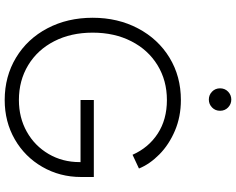

<svg xmlns="http://www.w3.org/2000/svg" viewBox="-116 -902 1029 838"><g transform="rotate(90 399.0 -482.5)"><path d="M57 -372Q57 -482 103.5 -570Q150 -658 231.5 -707.5Q313 -757 416 -757Q489 -757 550 -731Q611 -705 653.5 -663Q696 -621 715 -574L655 -546Q624 -616 562.5 -656Q501 -696 416 -696Q331 -696 264 -655Q197 -614 159.5 -540.5Q122 -467 122 -372Q122 -277 159.5 -204Q197 -131 264 -90.5Q331 -50 416 -50Q493 -50 554.5 -84.5Q616 -119 651.5 -179.5Q687 -240 687 -315V-319H416V-377H752V-321Q752 -229 708 -152.5Q664 -76 587.5 -32Q511 12 416 12Q313 12 231 -37.5Q149 -87 103 -174.5Q57 -262 57 -372ZM365 -928Q365 -949 379.5 -963Q394 -977 414 -977Q434 -977 448.5 -963Q463 -949 463 -928Q463 -907 448.5 -893Q434 -879 414 -879Q394 -879 379.5 -893Q365 -907 365 -928Z"/></g></svg>

Font: BLUETTI 2.0 Extralight
Style: Roman
Weight: 200
Designer: Stijn de Vries
Foundry: tokotype
Version: Version 2.005;October 31, 2023;FontCreator 14.0.0.2814 64-bi